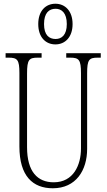

<svg xmlns="http://www.w3.org/2000/svg" viewBox="-20 -999 571 1029"><path d="M277 -761C328 -761 369 -799 369 -870C369 -941 328 -979 277 -979C225 -979 185 -941 185 -870C185 -799 225 -761 277 -761ZM278 -790C243 -790 216 -811 216 -870C216 -930 243 -952 278 -952C310 -952 338 -930 338 -870C338 -811 310 -790 278 -790ZM263 10C387 10 447 -86 447 -201V-606C447 -679 457 -690 504 -690H520V-714H335V-690H356C403 -690 414 -679 414 -607V-203C414 -115 374 -22 268 -22C182 -22 125 -78 125 -210V-605C125 -680 136 -690 183 -690H203V-714H10V-690H26C73 -690 84 -679 84 -608V-214C84 -55 156 10 263 10Z"/></svg>

Font: Noto Serif Lao ExtraCondensed ExtraLight
Style: Regular
Weight: 200
Width: 2
Designer: Monotype Design Team
Foundry: Monotype Imaging Inc.
Version: Version 2.003